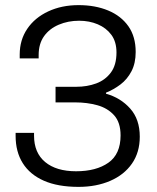

<svg xmlns="http://www.w3.org/2000/svg" viewBox="-20 -718 612 750"><path d="M287 12Q206 12 151.5 -12Q97 -36 69 -80.5Q41 -125 41 -187V-199H113V-188Q113 -121 156.5 -85Q200 -49 277 -49Q356 -49 403.5 -82.5Q451 -116 451 -189Q451 -240 425.5 -268Q400 -296 360 -307Q320 -318 275 -318H197V-379H278Q320 -379 355.5 -392Q391 -405 413 -434.5Q435 -464 435 -513Q435 -555 415 -582Q395 -609 362 -623Q329 -637 289 -637Q246 -637 209.5 -621.5Q173 -606 152 -576.5Q131 -547 131 -503V-490H57V-505Q57 -562 86.5 -605.5Q116 -649 168.5 -673.5Q221 -698 287 -698Q352 -698 402.5 -677Q453 -656 481.5 -615.5Q510 -575 510 -515Q510 -471 493.5 -439.5Q477 -408 450.5 -388Q424 -368 394 -356V-352Q451 -336 488.5 -294Q526 -252 526 -184Q526 -123 495.5 -79Q465 -35 410.5 -11.5Q356 12 287 12Z"/></svg>

Font: Archivo SemiBold Light
Style: Regular
Weight: 300
Version: Version 2.001